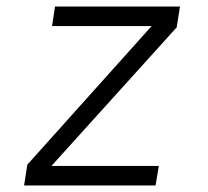

<svg xmlns="http://www.w3.org/2000/svg" viewBox="-20 -570 640 590"><path d="M54 0 64 -64 446 -490H140L149 -550H533L523 -486L138 -60H468L458 0Z"/></svg>

Font: NKDuy Mono ExtraLight
Style: Italic
Weight: 200
Italic angle: -9°
Monospace: yes
Designer: NKDuy
Foundry: NKDuy
Version: Version 2.251; ttfautohint (v1.8.4.7-5d5b)